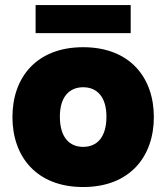

<svg xmlns="http://www.w3.org/2000/svg" viewBox="-20 -732 659 761"><path d="M309.6 9.3C495.1 9.3 589.8 -111.8 589.8 -268.1C589.8 -424.3 495.1 -544.9 309.6 -544.9C124 -544.9 29.3 -424.3 29.3 -268.1C29.3 -111.8 124 9.3 309.6 9.3ZM121.1 -600.6H498V-711.9H121.1ZM217.3 -268.1C216.8 -349.6 255.9 -386.2 309.6 -386.2C363.3 -386.2 402.3 -349.6 401.9 -268.1C401.4 -186.5 363.3 -149.9 309.6 -149.9C255.9 -149.9 217.8 -186.5 217.3 -268.1Z"/></svg>

Font: Wand UI Pro Black
Style: Regular
Weight: 900
Designer: Andreas Faust
Version: Version 1.003;FEAKit 1.0